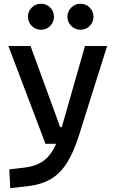

<svg xmlns="http://www.w3.org/2000/svg" viewBox="-20 -761 626 1016"><path d="M34.2 234.4 29.3 135.3 112.8 125.5Q162.6 119.1 197.8 98.4Q232.9 77.6 258.1 36.9Q283.2 -3.9 301.8 -70.3L429.7 -517.6H546.9L398.4 -45.9Q369.1 46.9 332.3 103.8Q295.4 160.6 245.1 188.7Q194.8 216.8 124.5 224.6ZM220.7 0 24.4 -517.6H141.6L298.3 -88.4H316.4V0ZM405.8 -603.5Q377.4 -603.5 357.2 -623.8Q336.9 -644 336.9 -672.4Q336.9 -701.2 357.2 -721.2Q377.4 -741.2 405.8 -741.2Q434.6 -741.2 454.6 -721.2Q474.6 -701.2 474.6 -672.4Q474.6 -644 454.6 -623.8Q434.6 -603.5 405.8 -603.5ZM196.8 -603.5Q168.5 -603.5 148.2 -623.8Q127.9 -644 127.9 -672.4Q127.9 -701.2 148.2 -721.2Q168.5 -741.2 196.8 -741.2Q225.6 -741.2 245.6 -721.2Q265.6 -701.2 265.6 -672.4Q265.6 -644 245.6 -623.8Q225.6 -603.5 196.8 -603.5Z"/></svg>

Font: Cascadia Code Medium
Style: Regular
Weight: 500
Monospace: yes
Designer: Aaron Bell
Foundry: Saja Typeworks
Version: Version 2407.024